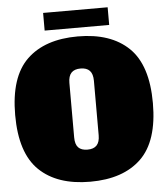

<svg xmlns="http://www.w3.org/2000/svg" viewBox="-62 -992 915 1061"><g transform="rotate(-5 396.0 -462.0)"><path d="M14 -389Q14 -600 113.5 -696Q213 -792 396 -792Q579 -792 678.5 -696Q778 -600 778 -389Q778 -178 678.5 -82Q579 14 396 14Q213 14 113.5 -82Q14 -178 14 -389ZM464 -238V-540Q464 -578 447 -596Q430 -614 396 -614Q362 -614 345 -596Q328 -578 328 -540V-238Q328 -199 345 -181.5Q362 -164 396 -164Q430 -164 447 -182Q464 -200 464 -238ZM217 -840V-938H575V-840Z"/></g></svg>

Font: Alfa Slab One
Style: Regular
Weight: 400
Designer: JM Sole
Foundry: JM Sole
Version: Version 2.000